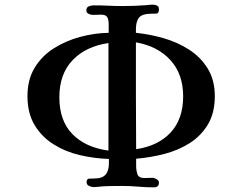

<svg xmlns="http://www.w3.org/2000/svg" viewBox="-20 -784 1040 825"><path d="M446 -599Q349 -585 292 -525.5Q235 -466 235 -366Q235 -265 291.5 -207.5Q348 -150 446 -137ZM767 -370Q767 -466 712 -526Q657 -586 564 -602Q564 -487 564 -372.5Q564 -258 565 -143Q660 -157 713.5 -215Q767 -273 767 -370ZM903 -371Q903 -299 873.5 -249.5Q844 -200 795 -169Q746 -138 686 -122.5Q626 -107 565 -102V-71Q565 -52 570.5 -35.5Q576 -19 601 -19Q609 -19 618 -19.5Q627 -20 635 -20Q643 -20 653 -14Q663 -8 663 0Q663 21 642 21Q608 21 574 18Q540 15 505 15Q478 15 451 15.5Q424 16 397 19Q394 19 390.5 19.5Q387 20 383 20Q374 20 363 15Q352 10 352 -1Q352 -16 363.5 -16.5Q375 -17 385 -17Q419 -17 433.5 -33.5Q448 -50 448 -83V-101Q385 -103 323 -117.5Q261 -132 210 -164Q159 -196 128.5 -247Q98 -298 98 -371Q98 -442 129 -493Q160 -544 211.5 -576.5Q263 -609 324.5 -625.5Q386 -642 447 -643Q447 -653 447 -662Q447 -671 447 -680Q447 -699 441 -710Q435 -721 414 -721Q405 -721 396 -720.5Q387 -720 378 -720Q371 -720 361 -724.5Q351 -729 351 -739Q351 -752 361 -756.5Q371 -761 382 -761Q414 -761 445 -759.5Q476 -758 507 -758Q533 -758 559.5 -759Q586 -760 612 -762Q618 -763 624 -763.5Q630 -764 636 -764Q647 -764 655 -760Q663 -756 663 -744Q663 -726 651.5 -725.5Q640 -725 628 -725Q592 -725 578 -709Q564 -693 564 -658V-643Q623 -637 682.5 -620Q742 -603 792 -571Q842 -539 872.5 -489.5Q903 -440 903 -371Z"/></svg>

Font: Kaisei Tokumin
Style: Bold
Weight: 700
Designer: Font-Kai, 金井和夫
Foundry: KAZUO KANAI
Version: Version 5.003